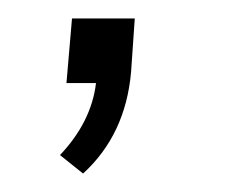

<svg xmlns="http://www.w3.org/2000/svg" viewBox="-20 -90 252 208"><path d="M58 -70H126L122 -12Q116 56 70 98L45 78Q79 42 84 0H52Z"/></svg>

Font: Iunito ExtraLight
Style: Italic
Weight: 200
Italic angle: -4.541°
Designer: Vernon Adams
Foundry: Vernon Adams
Version: Version 2.001;November 30, 2019;FontCreator 12.0.0.2547 64-b